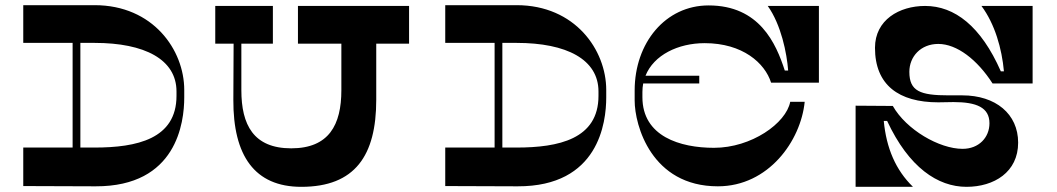

<svg xmlns="http://www.w3.org/2000/svg" viewBox="-20 -723 4089 743"><path d="M346 -703H70V-557H261V-152H70V-3L350 -2C664 -1 693 -249 693 -346V-375C693 -529 573 -703 346 -703ZM663 -352C663 -185 509 -152 346 -152H291V-557H346C540 -557 663 -493 663 -369Z M1563 -700H1133V-554H1301V-374C1301 -240 1253 -149 1107 -149C961 -149 914 -240 914 -374V-554H1036V-700H813V-554H884L883 -337C882 -121 965 0 1146 0C1354 0 1436 -121 1436 -337V-554H1563Z M1979 -703H1703V-557H1894V-152H1703V-3L1983 -2C2297 -1 2326 -249 2326 -346V-375C2326 -529 2206 -703 1979 -703ZM2296 -352C2296 -185 2142 -152 1979 -152H1924V-557H1979C2173 -557 2296 -493 2296 -369Z M2707 -556C2854 -556 2940 -479 2964 -403H3149V-700H2951C3003 -627 3025 -517 3030 -450H3017C2983 -555 2919 -702 2722 -702C2555 -702 2436 -557 2436 -373V-334C2436 -238 2501 -2 2758 -2C2954 -2 3079 -178 3094 -329H3038C3022 -246 2888 -151 2743 -151C2612 -151 2466 -195 2466 -347V-367C2466 -378 2467 -389 2469 -400H2686V-430H2478C2510 -510 2604 -556 2707 -556Z M3291 -314V0H3513C3446 -65 3410 -150 3400 -255H3413C3497 -75 3609 0 3720 0C3827 0 3920 -57 3920 -171C3920 -282 3833 -354 3704 -354H3651C3541 -354 3499 -370 3499 -445C3499 -504 3543 -553 3611 -553C3683 -553 3762 -492 3821 -400H3976V-700H3778C3830 -630 3857 -535 3865 -447H3853C3776 -622 3674 -700 3560 -700C3460 -700 3366 -646 3366 -538C3366 -394 3458 -327 3611 -327C3631 -327 3651 -328 3670 -328C3759 -328 3809 -307 3809 -246C3809 -191 3768 -147 3705 -147C3615 -147 3487 -221 3435 -313Z"/></svg>

Font: Space Cowgirl Bold
Style: Regular
Weight: 700
Designer: Valery Marier
Foundry: Valery Marier
Version: Version 1.000;hotconv 1.0.109;makeotfexe 2.5.65596